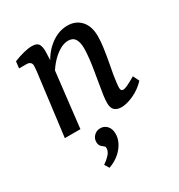

<svg xmlns="http://www.w3.org/2000/svg" viewBox="-154 -528 787 844"><g transform="rotate(-30 240.0 -106.0)"><path d="M337 7Q317 7 304 -3.5Q291 -14 291 -40Q291 -56 294 -78.5Q297 -101 302 -128Q306 -154 311.5 -185Q317 -216 320.5 -246.5Q324 -277 324 -300Q324 -330 313.5 -347Q303 -364 279 -364Q256 -364 231.5 -348.5Q207 -333 185.5 -308Q164 -283 151 -255L146 -281Q172 -350 216 -386.5Q260 -423 309 -423Q352 -423 377.5 -394.5Q403 -366 403 -316Q403 -290 398.5 -258Q394 -226 388 -193.5Q382 -161 377 -134Q374 -113 372 -97.5Q370 -82 370 -72Q370 -56 382 -56Q391 -56 406.5 -63.5Q422 -71 448 -86L463 -55Q436 -26 400.5 -9.5Q365 7 337 7ZM53 0 89 -285Q91 -297 93 -316Q95 -335 95 -343Q95 -355 88 -360.5Q81 -366 71 -366H32L36 -400Q63 -411 87.5 -417Q112 -423 129 -423Q157 -423 164.5 -406.5Q172 -390 170 -362L168 -312L132 0ZM158 211 144 188Q162 176 175.5 161.5Q189 147 190 130Q190 123 187.5 120.5Q185 118 180 114Q173 110 168.5 102.5Q164 95 164 84Q164 66 177 53Q190 40 209 40Q229 40 242.5 54.5Q256 69 256 95Q256 130 229.5 162.5Q203 195 158 211Z"/></g></svg>

Font: Yrsa
Style: Italic
Weight: 400
Italic angle: -7.10001°
Designer: Anna Giedrys (Yrsa+Rasa design), David Brezina (Yrsa art-direction, Rasa art-direction, design)
Foundry: Rosetta Type Foundry
Version: Version 2.004